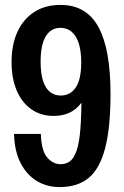

<svg xmlns="http://www.w3.org/2000/svg" viewBox="-20 -750 502 780"><path d="M222 10Q171 10 130 -14.5Q89 -39 64 -87Q39 -135 37 -206H146Q148 -138 171.5 -110.5Q195 -83 226 -83Q249 -83 265 -95.5Q281 -108 291.5 -139Q302 -170 306.5 -225Q311 -280 311 -366V-392L337 -397Q329 -357 309.5 -331Q290 -305 262 -292Q234 -279 198 -279Q146 -279 107.5 -306Q69 -333 48 -382Q27 -431 27 -498Q27 -569 51 -621Q75 -673 119.5 -701.5Q164 -730 226 -730Q331 -730 380 -640Q429 -550 429 -369Q429 -231 407 -147.5Q385 -64 340 -27Q295 10 222 10ZM227 -362Q266 -362 288 -395Q310 -428 310 -497Q310 -542 300 -573.5Q290 -605 271 -621Q252 -637 226 -637Q187 -637 166 -602.5Q145 -568 145 -500Q145 -431 166 -396.5Q187 -362 227 -362Z"/></svg>

Font: Instrument Sans Condensed SemiBold
Style: Regular
Weight: 600
Width: 3
Designer: Rodrigo Fuenzalida
Foundry: fragTYPE
Version: Version 1.000;gftools[0.9.28]